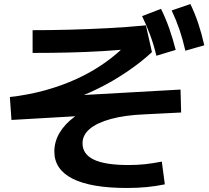

<svg xmlns="http://www.w3.org/2000/svg" viewBox="-20 -875 1040 954"><path d="M611 59Q432 59 341 13Q250 -33 250 -122Q250 -171 276 -215Q302 -259 349.5 -294Q397 -329 460 -348L470 -304L37 -279L29 -393Q119 -403 203 -426Q287 -449 362 -483.5Q437 -518 501.5 -563.5Q566 -609 618 -664L650 -634Q573 -626 490 -621Q407 -616 320 -614Q233 -612 142 -612V-725Q232 -725 326 -727.5Q420 -730 515.5 -735Q611 -740 705 -749L735 -616Q681 -566 611 -518.5Q541 -471 465.5 -434Q390 -397 318 -374L308 -398L877 -430L880 -316L701 -307Q601 -303 531.5 -284Q462 -265 426 -234.5Q390 -204 390 -163Q390 -109 446 -82Q502 -55 618 -55Q662 -55 699.5 -59Q737 -63 784 -72L799 41Q755 50 710 54.5Q665 59 611 59ZM757 -598Q744 -653 726.5 -700Q709 -747 686 -795L780 -831Q804 -782 821 -733.5Q838 -685 853 -627ZM901 -623Q888 -680 872 -727Q856 -774 833 -823L926 -855Q949 -807 965.5 -757.5Q982 -708 995 -650Z"/></svg>

Font: M PLUS 2 Thin
Style: Bold
Weight: 700
Version: Version 1.001